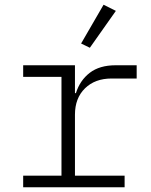

<svg xmlns="http://www.w3.org/2000/svg" viewBox="-20 -792 640 812"><path d="M78 -49H240V-467H78V-516H297V-398H301Q318 -452 359.5 -484Q401 -516 469 -516H558V-460H452Q382 -460 339.5 -418.5Q297 -377 297 -307V-49H507V0H78ZM360 -590 323 -608 418 -772 470 -746Z"/></svg>

Font: IBM Plex Mono Light
Style: Regular
Weight: 300
Monospace: yes
Designer: Mike Abbink, Paul van der Laan, Pieter van Rosmalen
Foundry: Bold Monday
Version: Version 2.3